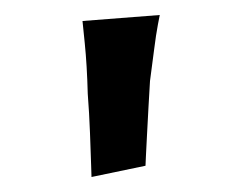

<svg xmlns="http://www.w3.org/2000/svg" viewBox="-20 -726 323 256"><path d="M102 -490Q102 -490 101.5 -506Q101 -522 100 -548.5Q99 -575 97 -601Q96 -639 93 -668.5Q90 -698 90 -698L193 -706Q193 -706 190.5 -693Q188 -680 185.5 -660Q183 -640 180 -618Q179 -603 178 -583.5Q177 -564 176 -546Q175 -528 174.5 -516.5Q174 -505 174 -505Z"/></svg>

Font: Truculenta Medium
Style: Regular
Weight: 500
Version: Version 1.002